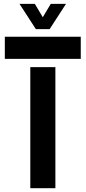

<svg xmlns="http://www.w3.org/2000/svg" viewBox="-20 -994 452 1014"><path d="M5.5 -683V-800H406.5V-683ZM140 0V-639.5H272.5V0ZM169.5 -840 83 -973.5H164L206 -903L248 -973.5H328.5L242 -840Z"/></svg>

Font: Big Shoulders Stencil Text ExtraBold
Style: Regular
Weight: 800
Designer: Patric King
Foundry: XO Type Co
Version: Version 1.000